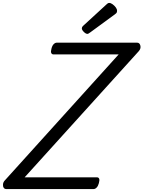

<svg xmlns="http://www.w3.org/2000/svg" viewBox="-77 -1289 978 1309"><path d="M-34 0Q-46 0 -52 -9.5Q-58 -19 -56.5 -33Q-55 -47 -45 -58L732 -918H288Q277 -918 272.5 -927.5Q268 -937 274 -958Q279 -978 289 -988Q299 -998 310 -998H858Q875 -998 880 -978Q885 -958 869 -940L91 -80H584Q595 -80 599 -70.5Q603 -61 597 -40Q592 -21 582 -10.5Q572 0 561 0ZM519 -1058Q508 -1058 494.5 -1071.5Q481 -1085 481 -1095Q481 -1099 482.5 -1103Q484 -1107 490 -1113L648 -1258Q653 -1263 657.5 -1266Q662 -1269 668 -1269Q678 -1269 690.5 -1260Q703 -1251 712 -1239Q721 -1227 721 -1216Q721 -1209 719 -1204Q717 -1199 706 -1191L538 -1068Q532 -1064 527.5 -1061Q523 -1058 519 -1058Z"/></svg>

Font: Playwrite MX
Style: Regular
Weight: 400
Designer: Veronika Burian, José Scaglione
Foundry: TypeTogether
Version: Version 1.002